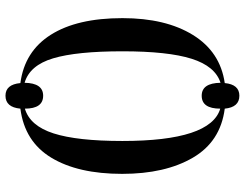

<svg xmlns="http://www.w3.org/2000/svg" viewBox="-114 -700 872 683"><g transform="rotate(-90 321.5 -358.0)"><path d="M323 58Q363 58 368 6Q479 -10 539 -107Q599 -204 599 -358Q599 -519 540 -612.5Q481 -706 368 -721Q363 -774 323 -774Q282 -774 277 -721Q160 -706 102.5 -611Q45 -516 45 -359Q45 -206 102.5 -107.5Q160 -9 277 6Q282 58 323 58ZM277 -10Q162 -44 162 -358Q162 -519 189 -603Q216 -687 277 -705Q277 -640 323 -640Q368 -640 369 -706Q431 -688 456 -604.5Q481 -521 481 -358Q481 -196 454.5 -112Q428 -28 369 -9Q368 -76 323 -76Q277 -76 277 -10Z"/></g></svg>

Font: Noto Serif Display Condensed Semi
Style: Regular
Weight: 600
Width: 3
Designer: Monotype Design Team
Foundry: Monotype Imaging Inc.
Version: Version 1.900